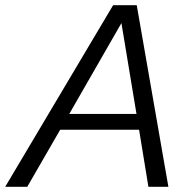

<svg xmlns="http://www.w3.org/2000/svg" viewBox="-64 -720 731 740"><path d="M-44 0 372 -700H463L585 0H508L472 -220H168L41 0ZM203 -281H462L404 -631Z"/></svg>

Font: Red Hat Text VF
Style: Italic
Weight: 300
Italic angle: -12°
Designer: Pentagram, MCKL
Foundry: Pentagram, MCKL
Version: Version 1.023